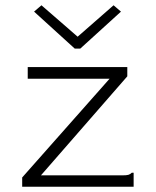

<svg xmlns="http://www.w3.org/2000/svg" viewBox="-20 -707 590 727"><path d="M64 -35 395 -409H85V-453H462V-418L135 -43H442Q459 -43 466 -45Q473 -47 479 -53H486V0H64ZM137 -687 274 -568 410 -687 438 -663 284 -523H263L109 -663Z"/></svg>

Font: Inconsolata SemiExpanded Light
Style: Regular
Weight: 300
Width: 6
Monospace: yes
Designer: Raph Levien, Cyreal, Brenton Simpson
Foundry: Raph Levien, Cyreal, Google
Version: Version 3.001; ttfautohint (v1.8.2.53-6de2)